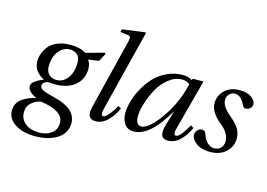

<svg xmlns="http://www.w3.org/2000/svg" viewBox="-121 -982 2040 1465"><g transform="rotate(15 899.0 -250.0)"><path d="M30 96Q30 39 76.5 4.5Q123 -30 184 -41V-43Q113 -76 113 -118Q113 -155 198 -190Q202 -192 204 -193V-195Q174 -206 147 -237.5Q120 -269 120 -318Q120 -347 131 -377Q142 -407 164.5 -436Q187 -465 231 -483.5Q275 -502 333 -502Q411 -502 457 -472L602 -512L608 -503L575 -440L491 -428Q512 -401 512 -359Q512 -280 455 -230Q398 -180 296 -180Q262 -180 242 -183Q198 -172 198 -144Q198 -124 225 -111Q252 -98 319 -82Q494 -40 494 75Q494 154 425 198Q356 242 250 242Q153 242 91.5 202Q30 162 30 96ZM122 87Q122 141 164 174Q206 207 272 207Q331 207 370 178Q409 149 409 94Q409 1 228 -25Q190 -19 156 9.5Q122 38 122 87ZM214 -301Q214 -263 236 -239Q258 -215 297 -215Q352 -215 386 -263.5Q420 -312 420 -383Q420 -429 395 -448Q370 -467 340 -467Q296 -467 266 -437.5Q236 -408 225 -372.5Q214 -337 214 -301Z M615 -86 752 -639Q759 -668 755 -677Q751 -686 732 -688L675 -695L681 -718L860 -742L865 -737L704 -94Q691 -40 714 -40Q731 -40 759 -74Q787 -108 806 -146L830 -132Q804 -71 760.5 -29.5Q717 12 667 12Q591 12 615 -86Z M871 -107Q871 -148 884.5 -198.5Q898 -249 927 -303Q956 -357 996 -401Q1036 -445 1095.5 -473.5Q1155 -502 1223 -502Q1266 -502 1296 -481L1301 -494H1385L1279 -95Q1264 -40 1289 -40Q1308 -40 1334 -75Q1360 -110 1379 -146L1403 -132Q1375 -69 1332.5 -28.5Q1290 12 1237 12Q1160 12 1193 -100L1227 -214H1225Q1096 12 967 12Q919 12 895 -22.5Q871 -57 871 -107ZM970 -110Q970 -40 1014 -40Q1079 -40 1179 -192Q1251 -300 1286 -445Q1262 -467 1225 -467Q1170 -467 1119.5 -427Q1069 -387 1038 -329.5Q1007 -272 988.5 -212.5Q970 -153 970 -110Z M1420 -83Q1420 -104 1435 -120.5Q1450 -137 1472 -137Q1495 -137 1504 -107Q1516 -68 1541 -45.5Q1566 -23 1594 -23Q1626 -23 1646 -43Q1666 -63 1666 -98Q1666 -160 1597 -215Q1509 -286 1509 -355Q1509 -418 1553 -460Q1597 -502 1671 -502Q1732 -502 1765 -477Q1798 -452 1798 -424Q1798 -403 1782.5 -390.5Q1767 -378 1750 -378Q1730 -378 1722 -398Q1691 -467 1642 -467Q1615 -467 1597.5 -447Q1580 -427 1580 -402Q1580 -350 1651 -292Q1701 -251 1722 -216Q1743 -181 1743 -139Q1743 -75 1696 -31.5Q1649 12 1570 12Q1503 12 1461.5 -18Q1420 -48 1420 -83Z"/></g></svg>

Font: Lingua Franca
Style: Italic
Weight: 400
Italic angle: -13°
Version: Version 1.19